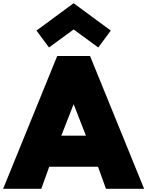

<svg xmlns="http://www.w3.org/2000/svg" viewBox="-40 -1173 916 1193"><path d="M-20.5 0H216.5L266 -137H569L618.5 0H855.5L519.5 -825H315.5ZM341 -330 417.5 -526 494 -330ZM264.5 -878 417.5 -990 570.5 -878 648.5 -983 417.5 -1153 186.5 -983Z"/></svg>

Font: Spartan Black
Style: Regular
Weight: 900
Designer: Matt Bailey, Mirko Velimirovic
Foundry: Matt Bailey
Version: Version 1.003; ttfautohint (v1.8.3)